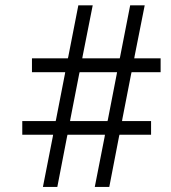

<svg xmlns="http://www.w3.org/2000/svg" viewBox="-20 -724 656 736"><path d="M373.5 -207.5H244.6H238.8L237.3 -201.7L199.7 -7.3H144.5L182.1 -198.7L183.6 -207.5H174.8H65.4V-259.8H187.5H193.4L194.8 -265.6L228.5 -438.5L230 -447.3H221.2H102.5V-500.5H234.4H240.2L241.7 -506.3L280.3 -703.6H335.4L296.9 -509.3L295.4 -500.5H304.2H433.1H439L440.4 -506.3L479 -703.6H534.7L496.1 -509.3L494.6 -500.5H503.4H595.7V-447.3H490.2H484.4L482.9 -441.4L449.2 -268.6L447.8 -259.8H456.5H559.1V-207.5H443.8H438L436.5 -201.7L398.9 -7.3H343.3L380.9 -198.7L382.3 -207.5ZM257.3 -259.8H386.2H392.1L393.6 -265.6L427.2 -438.5L428.7 -447.3H419.9H291H285.2L283.7 -441.4L250 -268.6L248.5 -259.8Z"/></svg>

Font: Vazir Light FD
Style: Light-FD
Weight: 300
Designer: Saber Rastikerdar
Foundry: Saber Rastikerdar
Version: Version 30.1.0